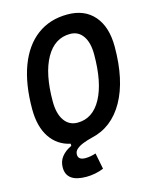

<svg xmlns="http://www.w3.org/2000/svg" viewBox="-132 -788 851 1080"><g transform="rotate(-15 293.0 -248.0)"><path d="M234.9 207Q119.1 207 119.1 122.1Q119.1 85.9 140.1 59.6Q161.1 33.2 197.3 16.6V4.4Q121.6 -12.2 79.8 -75.2Q38.1 -138.2 38.1 -239.3Q38.1 -385.3 77.1 -489Q116.2 -592.8 189.9 -647.9Q263.7 -703.1 367.2 -703.1Q466.3 -703.1 522 -638.9Q577.6 -574.7 577.6 -459.5Q577.6 -264.6 510 -144.5Q442.4 -24.4 320.3 2.4Q293.9 8.8 269.8 18.1Q245.6 27.3 230.2 40.3Q214.8 53.2 214.8 72.3Q214.8 104 256.8 104Q285.6 104 317.9 93.3L336.4 187Q314.5 196.3 287.6 201.7Q260.7 207 234.9 207ZM266.1 -100.1Q355 -100.1 404.8 -191.9Q454.6 -283.7 454.6 -447.3Q454.6 -516.1 427.7 -554.7Q400.9 -593.3 353 -593.3Q262.7 -593.3 211.9 -502.9Q161.1 -412.6 161.1 -251.5Q161.1 -180.2 189 -140.1Q216.8 -100.1 266.1 -100.1Z"/></g></svg>

Font: Cascadia Mono NF SemiBold
Style: Italic
Weight: 600
Italic angle: -10°
Monospace: yes
Designer: Aaron Bell
Foundry: Saja Typeworks
Version: Version 2404.023; ttfautohint (v1.8.4)